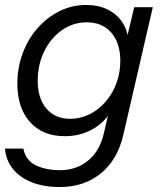

<svg xmlns="http://www.w3.org/2000/svg" viewBox="-31 -539 657 774"><path d="M210 215Q146 215 97.5 196Q49 177 21 142Q-7 107 -11 60H63Q73 108 113.5 127.5Q154 147 211 147Q276 147 323.5 109Q371 71 388 -3L411 -102L416 -89Q386 -41 337.5 -15.5Q289 10 230 10Q141 10 90 -47Q39 -104 39 -201Q39 -267 60.5 -324.5Q82 -382 120.5 -425.5Q159 -469 209 -494Q259 -519 316 -519Q365 -519 402 -501Q439 -483 461 -451Q483 -419 486 -377L476 -367L510 -510H585L466 5Q443 105 375.5 160Q308 215 210 215ZM252 -60Q285 -60 315.5 -72Q346 -84 371 -105.5Q396 -127 415 -156.5Q434 -186 444 -221Q454 -256 454 -294Q454 -366 417.5 -407.5Q381 -449 319 -449Q263 -449 218 -417Q173 -385 147 -331.5Q121 -278 121 -213Q121 -143 156 -101.5Q191 -60 252 -60Z"/></svg>

Font: Instrument Sans
Style: Italic
Weight: 400
Italic angle: -13°
Designer: Rodrigo Fuenzalida
Foundry: fragTYPE
Version: Version 1.000;gftools[0.9.28]